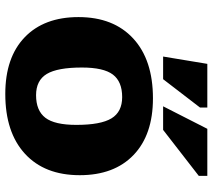

<svg xmlns="http://www.w3.org/2000/svg" viewBox="-58 -714 785 708"><g transform="rotate(90 334.0 -359.5)"><path d="M326 13Q191.5 13 117 -58.5Q42.5 -130 42.5 -257Q42.5 -386 121.5 -458.8Q200.5 -531.5 342 -531.5Q476.5 -531.5 551 -460Q625.5 -388.5 625.5 -261.5Q625.5 -132 546.5 -59.5Q467.5 13 326 13ZM330.5 -100.5Q387.5 -100.5 413.8 -134.8Q440 -169 440 -249Q440 -339 416 -378.5Q392 -418 337.5 -418Q280.5 -418 254.5 -383.8Q228.5 -349.5 228.5 -269.5Q228.5 -179.5 252.2 -140Q276 -100.5 330.5 -100.5ZM371.5 -569 454.5 -732H628V-700.5L458.5 -569ZM188 -569 215 -732H376V-705L271.5 -569Z"/></g></svg>

Font: Newsreader Caption
Style: Bold
Weight: 700
Designer: Hugues Gentile
Foundry: Production Type
Version: Version 1.001